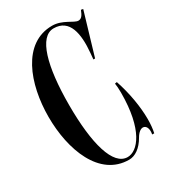

<svg xmlns="http://www.w3.org/2000/svg" viewBox="-178 -795 784 889"><g transform="rotate(-30 214.5 -350.0)"><path d="M364.5 -330C366.5 -321 368 -301 368 -280C368 -82 300 -6 246 -6C169 -6 131 -142 131 -350C131 -558 169 -694 246 -694C331 -694 346 -609 337 -510L334 -477H343L410 -703L399 -705C389 -679 380 -667 364 -667C341 -667 302 -708 246 -708C88 -708 21 -526 21 -350C21 -174 88 8 246 8C277.5 8 310.6 -13.6 335.9 -57.9C348.5 -79.9 362.9 -89.8 374.5 -89.8C391 -89.8 402 -71 396 -40H407C411.5 -60.5 414 -85 414 -112C414 -177.5 400.5 -258 375.5 -332Z"/></g></svg>

Font: Picaflor 36 pt
Style: Regular
Weight: 400
Designer: Ariel Martín Pérez
Foundry: Tunera Type Foundry
Version: Version 1.000;hotconv 1.0.109;makeotfexe 2.5.65596